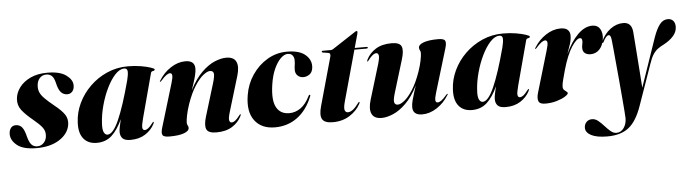

<svg xmlns="http://www.w3.org/2000/svg" viewBox="-53 -752 4327 1207"><g transform="rotate(-5 2110.0 -149.0)"><path d="M162 -1.5Q187 -1.5 204 -20.5Q221 -39.5 221 -68Q222 -94 205.5 -115.8Q189 -137.5 151.5 -168.5Q103.5 -207.5 80 -238.5Q56.5 -269.5 59.5 -309Q62.5 -347.5 87.5 -381.2Q112.5 -415 157.2 -436Q202 -457 264 -457Q342.5 -457 381.8 -428.5Q421 -400 422 -366Q423 -341 410.5 -326Q398 -311 378.5 -311Q354.5 -311 338.2 -328.2Q322 -345.5 312 -390.5Q304.5 -421.5 290.8 -433.8Q277 -446 256.5 -446Q230.5 -446 213.8 -427Q197 -408 196.5 -376Q196 -356 203.5 -338.2Q211 -320.5 231.2 -299.8Q251.5 -279 289 -248.5Q335 -212 353.5 -184Q372 -156 366.5 -119.5Q357.5 -63.5 300.8 -27Q244 9.5 156.5 9.5Q72.5 9.5 33.5 -22.2Q-5.5 -54 -5 -93Q-5 -115 5.8 -130.2Q16.5 -145.5 37 -145.5Q63 -145.5 77.8 -126.8Q92.5 -108 102.5 -64.5Q112 -30 125.8 -15.8Q139.5 -1.5 162 -1.5Z M838.5 -118Q826.5 -73 829 -58.8Q831.5 -44.5 843.5 -44.5Q853.5 -44.5 865 -53Q876.5 -61.5 893.5 -84Q899.5 -92 902 -91.5Q906.5 -91.5 901 -79Q881.5 -40.5 842.8 -15.5Q804 9.5 749 9.5Q713.5 9.5 699 -5.2Q684.5 -20 684.5 -46.5Q684.5 -58.5 688.8 -80Q693 -101.5 699 -126Q669 -60 631 -25.2Q593 9.5 536.5 9.5Q482 9.5 453 -26Q424 -61.5 427.5 -128Q430 -190.5 457.5 -248.8Q485 -307 532 -353Q579 -399 640.2 -426Q701.5 -453 772 -453Q816 -453 854 -446.5Q892 -440 915.2 -432Q938.5 -424 938.5 -419.5Q938.5 -411 927.2 -409.8Q916 -408.5 913.5 -398.5ZM579 -112.5Q576 -69.5 585 -52.8Q594 -36 607.5 -36Q642.5 -36 680 -120.2Q717.5 -204.5 760.5 -366Q769.5 -401 768.5 -421Q767.5 -441 748 -441Q719 -441 690.2 -410Q661.5 -379 637.2 -329.2Q613 -279.5 597.5 -222.2Q582 -165 579 -112.5Z M966 -338Q961.5 -338.5 967 -345.5Q996 -393.5 1041.5 -423.2Q1087 -453 1134.5 -453Q1194 -453 1194 -402Q1194 -384 1188 -359.8Q1182 -335.5 1173.8 -310.8Q1165.5 -286 1159.5 -267.5Q1195.5 -338 1237 -378.5Q1278.5 -419 1319 -436Q1359.5 -453 1392 -453Q1440 -453 1454.8 -421.8Q1469.5 -390.5 1452.5 -333.5L1386.5 -115Q1373.5 -72.5 1377 -58.5Q1380.5 -44.5 1392 -44.5Q1402 -44.5 1413.8 -53Q1425.5 -61.5 1442.5 -84Q1448.5 -92 1450.5 -91.5Q1455.5 -91.5 1449.5 -79Q1430.5 -40.5 1391 -15.5Q1351.5 9.5 1291 9.5Q1239.5 9.5 1228.5 -16.2Q1217.5 -42 1234 -96L1297 -302.5Q1310.5 -347.5 1306.5 -363Q1302.5 -378.5 1283 -378.5Q1267 -378.5 1241.5 -358.8Q1216 -339 1187.8 -295.8Q1159.5 -252.5 1135 -182.5Q1122 -144 1116 -113.5Q1110 -83 1110 -67.5Q1110 -56.5 1114.5 -50Q1119 -43.5 1119 -34Q1119 -14.5 1086.5 -2.5Q1054 9.5 994.5 9.5Q958 9.5 951 -4Q944 -17.5 953.5 -49.5L1036 -323Q1047 -358.5 1045.2 -372.5Q1043.5 -386.5 1032 -386.5Q1022 -386.5 1009 -377.5Q996 -368.5 974 -343.5Q968.5 -338 966 -338Z M1779.5 -443Q1758.5 -443 1735.5 -421Q1712.5 -399 1693.8 -357.8Q1675 -316.5 1666.5 -258.5Q1652 -162 1676.8 -116.5Q1701.5 -71 1758 -71Q1796.5 -71 1830 -94.5Q1863.5 -118 1888.5 -170Q1891.5 -176 1895.5 -175Q1901 -173.5 1897.5 -165.5Q1863 -79.5 1802 -34.8Q1741 10 1660.5 10Q1575.5 10 1532.8 -46.8Q1490 -103.5 1507 -206.5Q1518 -276 1556.5 -333Q1595 -390 1652.2 -423.8Q1709.5 -457.5 1776.5 -457.5Q1855.5 -457.5 1893.5 -423.8Q1931.5 -390 1926 -342.5Q1922.5 -314.5 1904.8 -301.8Q1887 -289 1865.5 -289Q1843.5 -289 1828.8 -303.5Q1814 -318 1815.5 -343Q1816 -360.5 1818 -370Q1820 -379.5 1820 -399Q1820 -417.5 1810.2 -430.2Q1800.5 -443 1779.5 -443Z M2035 -427 2000 -432.5Q1994.5 -434 1994.5 -438.5Q1994.5 -443.5 2001 -443.5H2052.5Q2059.5 -443.5 2066.5 -448L2214 -544.5Q2219 -548.5 2224.5 -548.5Q2229 -548.5 2229 -542Q2229 -538.5 2227 -530.5L2203 -443.5H2278.5Q2285 -443.5 2285 -438.5Q2285 -433 2275.5 -433H2200L2111.5 -113Q2100.5 -72.5 2106 -58.5Q2111.5 -44.5 2125.5 -44.5Q2156 -44.5 2193 -96Q2198.5 -104 2201.5 -103.5Q2206.5 -103.5 2200.5 -91Q2178 -48.5 2132.5 -19.5Q2087 9.5 2025 9.5Q1974 9.5 1959.2 -15.8Q1944.5 -41 1960 -96.5L2045 -401Q2051.5 -424.5 2035 -427Z M2758.5 -105.5Q2763 -105 2757.5 -98Q2728.5 -50 2683 -20.2Q2637.5 9.5 2590 9.5Q2530.5 9.5 2530.5 -41.5Q2530.5 -59.5 2536.8 -83.8Q2543 -108 2551 -132.5Q2559 -157 2565 -176Q2529.5 -105.5 2488 -65Q2446.5 -24.5 2406.2 -7.5Q2366 9.5 2334 9.5Q2286.5 9.5 2271.8 -21.8Q2257 -53 2274 -109.5L2340.5 -328.5Q2353 -371 2349.5 -385Q2346 -399 2334.5 -399Q2324.5 -399 2312.8 -390.2Q2301 -381.5 2284 -359.5Q2278.5 -351.5 2276 -351.5Q2271 -352 2277 -364.5Q2296 -403 2335.5 -428Q2375 -453 2436 -453Q2487 -453 2498 -427.2Q2509 -401.5 2492.5 -347.5L2429.5 -140.5Q2416 -96.5 2420.2 -80.8Q2424.5 -65 2442.5 -65Q2459 -65 2484 -84.8Q2509 -104.5 2537 -147.8Q2565 -191 2589.5 -261Q2602.5 -299 2608.5 -329.8Q2614.5 -360.5 2614.5 -376Q2614.5 -386.5 2610 -393Q2605.5 -399.5 2605.5 -409.5Q2605.5 -429 2638 -441Q2670.5 -453 2730 -453Q2766.5 -453 2773.5 -439.2Q2780.5 -425.5 2771 -393.5L2688.5 -120.5Q2677.5 -85 2679.2 -71Q2681 -57 2692.5 -57Q2703 -57 2715.8 -65.8Q2728.5 -74.5 2750.5 -100Q2756 -105.5 2758.5 -105.5Z M3206 -118Q3194 -73 3196.5 -58.8Q3199 -44.5 3211 -44.5Q3221 -44.5 3232.5 -53Q3244 -61.5 3261 -84Q3267 -92 3269.5 -91.5Q3274 -91.5 3268.5 -79Q3249 -40.5 3210.2 -15.5Q3171.5 9.5 3116.5 9.5Q3081 9.5 3066.5 -5.2Q3052 -20 3052 -46.5Q3052 -58.5 3056.2 -80Q3060.5 -101.5 3066.5 -126Q3036.5 -60 2998.5 -25.2Q2960.5 9.5 2904 9.5Q2849.5 9.5 2820.5 -26Q2791.5 -61.5 2795 -128Q2797.5 -190.5 2825 -248.8Q2852.5 -307 2899.5 -353Q2946.5 -399 3007.8 -426Q3069 -453 3139.5 -453Q3183.5 -453 3221.5 -446.5Q3259.5 -440 3282.8 -432Q3306 -424 3306 -419.5Q3306 -411 3294.8 -409.8Q3283.5 -408.5 3281 -398.5ZM2946.5 -112.5Q2943.5 -69.5 2952.5 -52.8Q2961.5 -36 2975 -36Q3010 -36 3047.5 -120.2Q3085 -204.5 3128 -366Q3137 -401 3136 -421Q3135 -441 3115.5 -441Q3086.5 -441 3057.8 -410Q3029 -379 3004.8 -329.2Q2980.5 -279.5 2965 -222.2Q2949.5 -165 2946.5 -112.5Z M3333.5 -338Q3330.5 -338.5 3334.5 -345.5Q3363.5 -393.5 3409 -423.2Q3454.5 -453 3502 -453Q3533 -453 3547.2 -439.5Q3561.5 -426 3561.5 -403.5Q3561.5 -377.5 3552.5 -349.5Q3543.5 -321.5 3531.5 -288.5Q3567 -366 3611.2 -409.5Q3655.5 -453 3702.5 -453Q3736.5 -453 3751.8 -426.5Q3767 -400 3761.5 -362.5Q3754.5 -320 3731.8 -297.5Q3709 -275 3677.5 -275Q3655 -275 3641.2 -285.8Q3627.5 -296.5 3627.5 -319Q3627.5 -330.5 3630 -341.2Q3632.5 -352 3632.5 -361.5Q3632.5 -381.5 3619 -381.5Q3597.5 -381.5 3566 -333.5Q3534.5 -285.5 3507.5 -192Q3497.5 -155.5 3490.5 -129Q3483.5 -102.5 3483.5 -87Q3483.5 -73.5 3490.8 -66.2Q3498 -59 3505.2 -54.2Q3512.5 -49.5 3512.5 -44.5Q3512.5 -36 3492.2 -23.2Q3472 -10.5 3438.8 -0.5Q3405.5 9.5 3366.5 9.5Q3331.5 9.5 3324 -9.5Q3316.5 -28.5 3326 -61.5L3403.5 -323Q3414.5 -358.5 3412.8 -372.5Q3411 -386.5 3399.5 -386.5Q3389.5 -386.5 3376.5 -377.5Q3363.5 -368.5 3341.5 -343.5Q3336.5 -338 3333.5 -338Z M4089 -348Q4107 -398.5 4128 -425.5Q4149 -452.5 4179 -452.5Q4201 -452.5 4213 -438.5Q4225 -424.5 4225 -401.5Q4225 -369.5 4202.2 -343.2Q4179.5 -317 4142 -297Q4118.5 -285.5 4101.5 -272.8Q4084.5 -260 4071.2 -239.2Q4058 -218.5 4046 -182.5L3956 73.5Q3923.5 168.5 3873.2 208.8Q3823 249 3737.5 249Q3670.5 249 3635.5 230.8Q3600.5 212.5 3600.5 183Q3600.5 161.5 3614.2 147Q3628 132.5 3650 132.5Q3670 132.5 3688.5 147.5Q3707 162.5 3724.2 182Q3741.5 201.5 3759.2 216.5Q3777 231.5 3795.5 231.5Q3825 231.5 3842.8 205.8Q3860.5 180 3860.5 145Q3860.5 135.5 3857.8 100.2Q3855 65 3850.8 14.5Q3846.5 -36 3841.5 -92Q3836.5 -148 3831.5 -200.5Q3826.5 -253 3823 -292.2Q3819.5 -331.5 3817.5 -347Q3815.5 -368 3811.5 -376.2Q3807.5 -384.5 3800.5 -384.5Q3784 -384.5 3764.5 -344.5Q3761 -338.5 3758 -339Q3753 -340 3756 -346Q3777.5 -395 3815.8 -423.8Q3854 -452.5 3897.5 -452.5Q3951 -452.5 3956 -391Q3957.5 -372.5 3960.8 -329.2Q3964 -286 3968 -232Q3972 -178 3975.8 -125.8Q3979.5 -73.5 3982 -37Z"/></g></svg>

Font: Fraunces 144pt S000
Style: Bold Italic
Weight: 700
Italic angle: -16°
Version: Version 1.000; ttfautohint (v1.8.3)